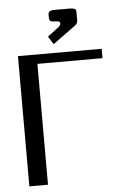

<svg xmlns="http://www.w3.org/2000/svg" viewBox="-55 -816 588 857"><g transform="rotate(-5 239.5 -387.5)"><path d="M318.8 -754.4V-723.1Q318.8 -712.9 315.9 -707.3Q313 -701.7 305.2 -695.8L205.1 -623L182.6 -658.2L234.4 -697.8Q242.7 -706.1 242.7 -712.4Q242.7 -723.1 225.1 -723.1Q204.6 -723.1 199.2 -727.3Q193.8 -731.4 193.8 -743.7V-754.4Q193.8 -759.8 194.3 -762.2Q194.8 -764.6 197.5 -768.3Q200.2 -772 207 -773.4Q213.9 -774.9 225.1 -774.9H287.6Q302.7 -774.9 309.6 -772.2Q316.4 -769.5 317.6 -766.1Q318.8 -762.7 318.8 -754.4ZM416.5 -583.5V-541.5H125V0H41.5V-583.5Z"/></g></svg>

Font: Gputeks
Style: Regular
Weight: 500
Version: Version 0.9